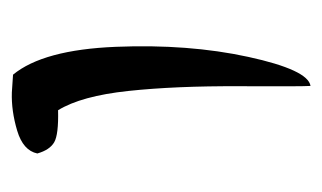

<svg xmlns="http://www.w3.org/2000/svg" viewBox="-130 -644 544 324"><g transform="rotate(-90 142.0 -482.0)"><path d="M118 -656Q77 -655 64 -662.5Q51 -670 45 -691Q50 -715 83.5 -725Q117 -735 148 -734L178 -732Q220 -681 225 -558.5Q230 -436 208 -335Q186 -234 159 -230Q158 -242 158.5 -350Q159 -458 150.5 -537.5Q142 -617 118 -656Z"/></g></svg>

Font: HarSinai
Style: Regular
Weight: 400
Version: Version 1.1